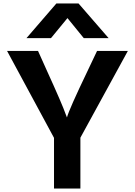

<svg xmlns="http://www.w3.org/2000/svg" viewBox="-20 -1052 772 1102"><path d="M20.5 -759.8H198.2L250 -644.5Q336.9 -454.1 357.4 -395.5L364.3 -377.9Q376 -422.9 482.4 -644.5L537.1 -759.8H713.9L441.4 -261.7V30.3H290V-260.7ZM131.8 -833 303.7 -1032.2H430.7L603.5 -833H460.9L367.2 -948.2L272.5 -833Z"/></svg>

Font: GenEi M Gothic v2 Bold
Style: Regular
Weight: 700
Version: Version 2.0